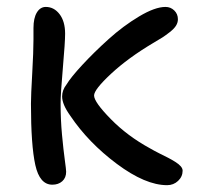

<svg xmlns="http://www.w3.org/2000/svg" viewBox="-20 -526 571 557"><path d="M464.8 11.2Q401.9 11.2 319.1 -50.5Q236.3 -112.3 184.1 -189.9Q160.2 -223.1 160.2 -246.1Q160.2 -264.6 172.9 -280.8Q185.1 -301.3 219 -337.9Q252.9 -374.5 295.2 -412.6Q337.4 -450.7 383.5 -478.3Q429.7 -505.9 460 -505.9Q475.1 -505.9 485.6 -495.6Q496.1 -485.4 496.1 -470.2Q496.1 -460.4 490.7 -451.7Q485.4 -442.9 472.9 -433.1Q460.4 -423.3 451.7 -417.7Q442.9 -412.1 423.8 -400.9Q351.6 -357.9 302.2 -312Q252.9 -266.1 252.9 -249Q252.9 -230 301.3 -180.7Q349.6 -131.3 416 -95.2Q425.8 -89.4 441.4 -81.5Q457 -73.7 467.5 -68.4Q478 -63 488.5 -56.4Q499 -49.8 504.4 -43.5Q509.8 -37.1 509.8 -30.8Q509.8 -13.7 496.6 -1.2Q483.4 11.2 464.8 11.2ZM131.8 9.8Q95.2 9.8 82.5 -47.1Q69.8 -104 69.8 -225.1Q69.8 -249.5 73.5 -313.5Q77.1 -377.4 77.1 -411.1V-444.8Q77.1 -473.6 86.9 -489.7Q96.7 -505.9 112.8 -505.9Q136.7 -505.9 152.8 -484.9Q168.9 -463.9 168.9 -428.2Q168.9 -403.8 162.4 -329.3Q155.8 -254.9 155.8 -225.1Q155.8 -179.2 159.9 -134.8Q164.1 -90.3 168 -62Q171.9 -33.7 171.9 -27.8Q171.9 -10.3 160.6 -0.2Q149.4 9.8 131.8 9.8Z"/></svg>

Font: Shantell Sans Normal
Style: Regular
Weight: 400
Designer: Stephen Nixon, Anya Danilova, Shantell Martin
Foundry: Arrow Type
Version: Version 1.006;[559af2be0]